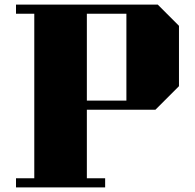

<svg xmlns="http://www.w3.org/2000/svg" viewBox="-20 -820 853 840"><path d="M763 -707V-443L660 -340H360V-40H440V0H50V-40H130V-760H50V-800H670ZM360 -380H533V-760H360Z"/></svg>

Font: Kumar One
Style: Regular
Weight: 400
Designer: Parimal Parmar
Foundry: Indian Type Foundry
Version: Version 1.000;PS 1.000;hotconv 1.0.88;makeotf.lib2.5.647800